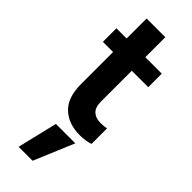

<svg xmlns="http://www.w3.org/2000/svg" viewBox="-292 -667 951 951"><g transform="rotate(45 183.5 -191.0)"><path d="M263.1 3Q184 3 136.5 -42Q89 -87.1 89 -180.2V-405.2H17.5V-500H89V-640H220V-500H335.3V-405.2H220V-190.2Q220 -148.8 239.7 -130.7Q259.4 -112.5 292.3 -112.5Q315.8 -112.5 335.3 -116.5V-8Q322.3 -3 303 0Q283.7 3 263.1 3ZM140.5 46.9H276.4L187.9 257.5H90Z"/></g></svg>

Font: AF Albert Sans Medium
Style: Regular
Weight: 500
Designer: Andreas Rasmussen
Foundry: a.Foundry
Version: Version 1.300;Glyphs 3.2 (3231)